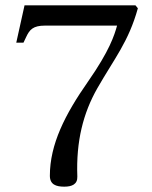

<svg xmlns="http://www.w3.org/2000/svg" viewBox="-20 -688 570 720"><path d="M41 -528H68L78 -549C91 -577 104 -592 149 -592H419C409 -556 391 -498 310 -382C224 -259 167 -147 167 -29C167 4 190 12 221 12C250 12 271 3 270 -26C265 -158 292 -264 345 -357C409 -469 462 -531 497 -657L488 -668H72Z"/></svg>

Font: Lingua Franca
Style: Regular
Weight: 400
Version: Version 1.19